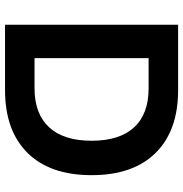

<svg xmlns="http://www.w3.org/2000/svg" viewBox="-2 -742 744 781"><g transform="rotate(90 370.5 -352.0)"><path d="M347 -704Q512 -704 602.5 -612.5Q693 -521 693 -352Q693 -183 602.5 -91.5Q512 0 347 0H81V-704ZM340 -120Q443 -120 498 -179Q553 -238 553 -352Q553 -466 498.5 -525Q444 -584 340 -584H217V-120Z"/></g></svg>

Font: Prodigy Sans SemiBold
Style: Regular
Weight: 600
Designer: Wei Huang
Foundry: Wei Huang
Version: Version 1.003; ttfautohint (v1.8.3)